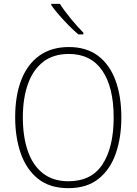

<svg xmlns="http://www.w3.org/2000/svg" viewBox="-20 -970 711 1000"><path d="M612 -358Q612 -254 583 -170.5Q554 -87 493 -38.5Q432 10 336 10Q239 10 178 -39Q117 -88 88 -171.5Q59 -255 59 -359Q59 -472 91 -554Q123 -636 185.5 -680.5Q248 -725 339 -725Q430 -725 490.5 -679.5Q551 -634 581.5 -551.5Q612 -469 612 -358ZM99 -359Q99 -258 125 -183Q151 -108 204 -67Q257 -26 336 -26Q457 -26 514.5 -115Q572 -204 572 -358Q572 -516 512.5 -602.5Q453 -689 339 -689Q258 -689 205 -648Q152 -607 125.5 -532.5Q99 -458 99 -359ZM292 -950Q314 -915 349 -872.5Q384 -830 414 -800V-791H388Q364 -811 337.5 -838Q311 -865 287 -892.5Q263 -920 247 -943V-950Z"/></svg>

Font: Noto Sans Georgian SemiCondensed ExtraLight
Style: Regular
Weight: 200
Width: 4
Designer: Monotype Design Team, Akaki Razmadze
Foundry: Google LLC
Version: Version 2.005; ttfautohint (v1.8.4.7-5d5b)